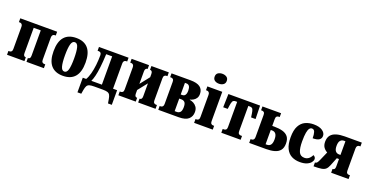

<svg xmlns="http://www.w3.org/2000/svg" viewBox="-31 -1634 5125 2653"><g transform="rotate(20 2531.0 -308.0)"><path d="M20 0V-56H35Q52 -56 63.5 -67Q75 -78 75 -105V-431Q75 -456 63.5 -468Q52 -480 35 -480H20V-536H562V-480H547Q530 -480 518.5 -468Q507 -456 507 -431V-105Q507 -78 518.5 -67Q530 -56 547 -56H562V0H306V-56H311Q325 -56 334 -67Q343 -78 343 -105V-476H239V-105Q239 -78 248.5 -67Q258 -56 271 -56H276V0Z M842 10Q727 10 667 -59Q607 -128 607 -268Q607 -408 667 -477Q727 -546 842 -546Q958 -546 1017.5 -477Q1077 -408 1077 -268Q1077 -128 1017.5 -59Q958 10 842 10ZM842 -52Q880 -52 894.5 -106.5Q909 -161 909 -268Q909 -375 894.5 -429.5Q880 -484 842 -484Q805 -484 790 -429.5Q775 -375 775 -268Q775 -161 790 -106.5Q805 -52 842 -52Z M1112 155V-60H1162Q1186 -99 1202 -159.5Q1218 -220 1226 -291Q1234 -362 1234 -434Q1234 -480 1192 -480H1177V-536H1612V-480H1597Q1580 -480 1568.5 -468Q1557 -456 1557 -431V-60H1617V155H1561L1551 95Q1545 57 1533.5 36.5Q1522 16 1498 8Q1474 0 1428 0H1301Q1255 0 1231 8Q1207 16 1196 36.5Q1185 57 1178 95L1168 155ZM1238 -60H1393V-476H1305Q1300 -361 1290.5 -281Q1281 -201 1268 -148Q1255 -95 1238 -60Z M1657 0V-56H1672Q1689 -56 1700.5 -67Q1712 -78 1712 -105V-431Q1712 -456 1700.5 -468Q1689 -480 1672 -480H1657V-536H1913V-480H1908Q1895 -480 1885.5 -468Q1876 -456 1876 -431V-247L1985 -385V-431Q1985 -456 1976 -468Q1967 -480 1953 -480H1948V-536H2204V-480H2189Q2172 -480 2160.5 -468Q2149 -456 2149 -431V-105Q2149 -78 2160.5 -67Q2172 -56 2189 -56H2204V0H1948V-56H1953Q1967 -56 1976 -67Q1985 -78 1985 -105V-295L1876 -157V-105Q1876 -78 1885.5 -67Q1895 -56 1908 -56H1913V0Z M2244 0V-56H2259Q2276 -56 2287.5 -68Q2299 -80 2299 -105V-431Q2299 -458 2287.5 -469Q2276 -480 2259 -480H2244V-536H2522Q2620 -536 2665.5 -501.5Q2711 -467 2711 -402Q2711 -365 2695 -340.5Q2679 -316 2655 -302Q2631 -288 2606 -282V-278Q2633 -275 2662 -260Q2691 -245 2711 -216.5Q2731 -188 2731 -143Q2731 -78 2687 -39Q2643 0 2545 0ZM2463 -305H2485Q2543 -305 2543 -390Q2543 -476 2485 -476H2463ZM2463 -60H2495Q2525 -60 2544 -81Q2563 -102 2563 -155Q2563 -208 2544 -226.5Q2525 -245 2495 -245H2463Z M2908 -625Q2870 -625 2844.5 -643Q2819 -661 2819 -698Q2819 -736 2844.5 -753.5Q2870 -771 2908 -771Q2944 -771 2970.5 -753.5Q2997 -736 2997 -698Q2997 -661 2970.5 -643Q2944 -625 2908 -625ZM2771 0V-56H2786Q2803 -56 2814.5 -67Q2826 -78 2826 -105V-431Q2826 -456 2814.5 -468Q2803 -480 2786 -480H2771V-536H2990V-105Q2990 -78 3001.5 -67Q3013 -56 3030 -56H3045V0Z M3171 0V-56H3191Q3208 -56 3219.5 -67Q3231 -78 3231 -105V-476H3209Q3175 -476 3164.5 -454.5Q3154 -433 3149 -396L3141 -340H3075L3080 -536H3546L3551 -340H3485L3477 -396Q3472 -433 3461.5 -454.5Q3451 -476 3417 -476H3395V-105Q3395 -78 3406.5 -67Q3418 -56 3435 -56H3455V0Z M3581 0V-56H3596Q3613 -56 3624.5 -68Q3636 -80 3636 -105V-431Q3636 -458 3624.5 -469Q3613 -480 3596 -480H3581V-536H3855V-480H3840Q3823 -480 3811.5 -469Q3800 -458 3800 -431V-330H3831Q3901 -330 3953 -315.5Q4005 -301 4033.5 -265.5Q4062 -230 4062 -165Q4062 -102 4033.5 -66Q4005 -30 3953 -15Q3901 0 3831 0ZM3800 -60H3821Q3856 -60 3875 -85Q3894 -110 3894 -165Q3894 -219 3875 -244.5Q3856 -270 3821 -270H3800Z M4327 10Q4258 10 4205 -17.5Q4152 -45 4122 -106.5Q4092 -168 4092 -270Q4092 -375 4124.5 -435.5Q4157 -496 4211.5 -521Q4266 -546 4332 -546Q4416 -546 4461.5 -514.5Q4507 -483 4507 -439Q4507 -401 4477.5 -380.5Q4448 -360 4383 -360Q4383 -416 4372 -450Q4361 -484 4329 -484Q4309 -484 4293.5 -465Q4278 -446 4269.5 -399.5Q4261 -353 4261 -271Q4261 -171 4283.5 -119Q4306 -67 4367 -67Q4435 -67 4473 -145Q4507 -129 4507 -98Q4507 -74 4487.5 -49Q4468 -24 4428.5 -7Q4389 10 4327 10Z M4527 0V-56H4529Q4546 -56 4558 -70.5Q4570 -85 4583 -116L4639 -244Q4604 -263 4582.5 -294Q4561 -325 4561 -375Q4561 -436 4590 -471Q4619 -506 4671 -521Q4723 -536 4792 -536H5042V-480H5027Q5010 -480 4998.5 -468Q4987 -456 4987 -431V-105Q4987 -78 4998.5 -67Q5010 -56 5027 -56H5042V0H4786V-56H4791Q4805 -56 4814 -67Q4823 -78 4823 -105V-215H4791L4743 -95Q4727 -54 4704.5 -33.5Q4682 -13 4641 -6.5Q4600 0 4527 0ZM4802 -275H4823V-476H4802Q4768 -476 4748.5 -452Q4729 -428 4729 -375Q4729 -323 4748.5 -299Q4768 -275 4802 -275Z"/></g></svg>

Font: Noto Serif ExtraCondensed Black
Style: Regular
Weight: 900
Width: 2
Designer: Monotype Design Team
Foundry: Monotype Imaging Inc.
Version: Version 2.015; ttfautohint (v1.8.4.7-5d5b)